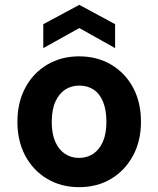

<svg xmlns="http://www.w3.org/2000/svg" viewBox="-20 -762 655 794"><path d="M307 12Q233 12 175 -22.5Q117 -57 84.5 -118Q52 -179 52 -258Q52 -338 84.5 -399Q117 -460 175 -494.5Q233 -529 307 -529Q382 -529 440 -494.5Q498 -460 530.5 -399.5Q563 -339 563 -258Q563 -179 530 -118Q497 -57 439.5 -22.5Q382 12 307 12ZM307 -109Q340 -109 365.5 -126Q391 -143 405.5 -176Q420 -209 420 -258Q420 -308 406 -341.5Q392 -375 367 -391.5Q342 -408 308 -408Q275 -408 249.5 -391.5Q224 -375 209 -341.5Q194 -308 194 -258Q194 -209 208.5 -176Q223 -143 248.5 -126Q274 -109 307 -109ZM159 -563V-662L308 -742L456 -662V-563L308 -646Z"/></svg>

Font: DM Sans 11pt ExtraBold
Style: Regular
Weight: 800
Version: Version 4.004;gftools[0.9.30]